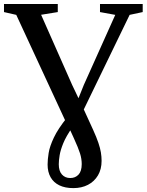

<svg xmlns="http://www.w3.org/2000/svg" viewBox="-38 -763 735 962"><path d="M329.5 179.5Q288 179.5 259.2 165.5Q230.5 151.5 215.5 125Q200.5 98.5 200.5 61.5Q200.5 36 205.8 3.2Q211 -29.5 231.8 -73.5Q252.5 -117.5 299 -175.5L342.5 -239L382 -337.5L539.5 -688.5L463 -702.5V-743H677V-702.5L611.5 -688.5L359 -167.5L324.5 -125Q293.5 -80.5 279.2 -45.8Q265 -11 260.8 15Q256.5 41 256.5 60Q256.5 93.5 272.2 111.2Q288 129 314 129Q339.5 129 355.5 111.8Q371.5 94.5 371.5 59Q371.5 33 363 5.8Q354.5 -21.5 332.5 -69.5L307 -125.5L292.5 -151L43.5 -688.5L-18 -702.5V-743H251.5V-702.5L168 -689L323.5 -337.5L375.5 -228.5L429 -111.5Q446 -74 455 -47.2Q464 -20.5 467.5 0.8Q471 22 471 43Q471 85 452.8 115.8Q434.5 146.5 402.8 163Q371 179.5 329.5 179.5Z"/></svg>

Font: Merriweather 60pt Medium
Style: Regular
Weight: 500
Version: Version 2.100